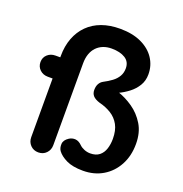

<svg xmlns="http://www.w3.org/2000/svg" viewBox="-133 -854 934 981"><g transform="rotate(20 333.5 -363.5)"><path d="M177 0Q151 0 134 -17.5Q117 -35 117 -61V-502Q117 -556 133.5 -599.5Q150 -643 181 -674Q212 -705 256 -721Q300 -737 355 -737Q423 -737 471 -714.5Q519 -692 544.5 -653.5Q570 -615 570 -567Q570 -532 553.5 -505Q537 -478 511.5 -458.5Q486 -439 458 -426L455 -430Q498 -416 538.5 -388Q579 -360 605.5 -316.5Q632 -273 632 -211Q632 -146 605 -96Q578 -46 531 -18Q484 10 423 10Q367 10 333 -6.5Q299 -23 283 -45Q273 -59 274 -81Q275 -103 300 -119Q316 -129 334 -127.5Q352 -126 369 -109Q379 -99 395 -92.5Q411 -86 428 -86Q459 -86 477.5 -101Q496 -116 504 -141Q512 -166 512 -195Q512 -241 495.5 -271Q479 -301 450 -319Q421 -337 384 -346Q359 -354 348 -366.5Q337 -379 337 -398Q337 -418 344.5 -431.5Q352 -445 365 -452Q390 -465 409.5 -479.5Q429 -494 440 -513Q451 -532 451 -556Q451 -592 423 -609.5Q395 -627 349 -627Q324 -627 303.5 -619Q283 -611 268 -595.5Q253 -580 245 -557.5Q237 -535 237 -506V-61Q237 -35 220 -17.5Q203 0 177 0ZM91 -380Q65 -380 47.5 -396.5Q30 -413 30 -438Q30 -463 47.5 -479Q65 -495 91 -495H185Q211 -495 218.5 -479Q226 -463 226 -438Q226 -413 218.5 -396.5Q211 -380 185 -380Z"/></g></svg>

Font: Quicksand Light
Style: Bold
Weight: 700
Version: Version 3.004